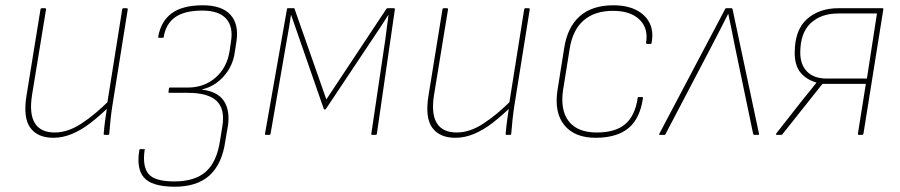

<svg xmlns="http://www.w3.org/2000/svg" viewBox="-20 -510 3402 726"><path d="M182 11Q122 11 94.5 -27Q67 -65 80 -147L133 -474Q134 -479 138 -479H149Q155 -479 154 -474L101 -150Q90 -79 112 -44Q134 -9 187 -9Q236 -9 287.5 -42.5Q339 -76 395 -132L392 -106Q356 -71 321.5 -44.5Q287 -18 252 -3.5Q217 11 182 11ZM376 0Q372 0 372 -3Q374 -29 377.5 -54.5Q381 -80 385 -106V-116L442 -474Q443 -479 447 -479H458Q464 -479 463 -474L405 -111Q401 -86 398 -57.5Q395 -29 393 -3Q393 0 389 0Z M637 196Q553 195 524 161Q495 127 507 57Q508 54 510 54H525Q529 54 527 57Q518 118 541 147Q564 176 639 176Q717 176 758.5 139Q800 102 812 22L821 -34Q831 -98 799 -128.5Q767 -159 690 -159H619Q618 -159 617.5 -160Q617 -161 617 -162L619 -176Q619 -178 620 -178.5Q621 -179 623 -179H691Q752 -179 795 -216.5Q838 -254 848 -316L853 -350Q863 -408 835.5 -439Q808 -470 745 -470Q678 -470 642.5 -445Q607 -420 599 -370Q599 -367 596 -367H582Q578 -367 578 -370Q588 -429 629 -459.5Q670 -490 747 -490Q819 -490 851.5 -454Q884 -418 874 -353L868 -314Q861 -261 826.5 -222Q792 -183 744 -172V-171Q803 -164 826.5 -128.5Q850 -93 842 -35L832 23Q820 110 772 153.5Q724 197 637 196Z M986 0Q981 0 982 -4L1065 -475Q1065 -479 1069 -479H1091Q1094 -479 1094 -476L1214 -134L1440 -475Q1442 -479 1446 -479H1469Q1474 -479 1473 -474L1405 -4Q1404 0 1400 0H1387Q1383 0 1384 -4L1437 -361Q1440 -385 1443 -408Q1446 -431 1449 -453H1448Q1435 -432 1422 -412.5Q1409 -393 1395 -372L1213 -99Q1212 -96 1208 -96Q1207 -96 1206 -96.5Q1205 -97 1204 -99L1107 -378Q1101 -397 1094 -415.5Q1087 -434 1081 -453H1080Q1077 -433 1074 -413Q1071 -393 1067 -373L1003 -4Q1002 0 999 0Z M1702 11Q1642 11 1614.5 -27Q1587 -65 1600 -147L1653 -474Q1654 -479 1658 -479H1669Q1675 -479 1674 -474L1621 -150Q1610 -79 1632 -44Q1654 -9 1707 -9Q1756 -9 1807.5 -42.5Q1859 -76 1915 -132L1912 -106Q1876 -71 1841.5 -44.5Q1807 -18 1772 -3.5Q1737 11 1702 11ZM1896 0Q1892 0 1892 -3Q1894 -29 1897.5 -54.5Q1901 -80 1905 -106V-116L1962 -474Q1963 -479 1967 -479H1978Q1984 -479 1983 -474L1925 -111Q1921 -86 1918 -57.5Q1915 -29 1913 -3Q1913 0 1909 0Z M2236 11Q2154 12 2114.5 -36Q2075 -84 2088 -169L2113 -326Q2125 -407 2172 -448.5Q2219 -490 2299 -490Q2350 -490 2385 -472.5Q2420 -455 2436 -423.5Q2452 -392 2444 -349Q2444 -344 2440 -344H2427Q2423 -344 2423 -349Q2432 -403 2398 -436Q2364 -469 2298 -469Q2228 -469 2186.5 -432.5Q2145 -396 2134 -325L2109 -169Q2098 -93 2131 -51Q2164 -9 2237 -9Q2307 -9 2344 -40.5Q2381 -72 2391 -138Q2391 -143 2394 -143H2408Q2412 -143 2411 -138Q2400 -62 2357 -26Q2314 10 2236 11Z M2475 0Q2471 0 2473 -4L2722 -476Q2723 -479 2727 -479H2745Q2749 -479 2750 -475L2850 -4Q2851 0 2846 0H2833Q2829 0 2828 -3L2758 -339Q2752 -368 2746.5 -397Q2741 -426 2734 -457H2733Q2718 -427 2702.5 -397Q2687 -367 2671 -336L2496 -2Q2495 0 2492 0Z M2917 0Q2915 0 2914.5 -1.5Q2914 -3 2915 -5L3013 -130Q3027 -147 3040.5 -164Q3054 -181 3067 -197V-198Q3029 -209 3007 -235.5Q2985 -262 2985 -310Q2985 -396 3031 -437.5Q3077 -479 3151 -479H3316Q3321 -479 3320 -474L3245 -5Q3244 0 3240 0H3228Q3223 0 3224 -5L3254 -193H3090L2939 -3Q2938 0 2934 0ZM3106 -213H3258L3296 -459H3149Q3084 -459 3045 -422Q3006 -385 3006 -311Q3006 -265 3032 -239Q3058 -213 3106 -213Z"/></svg>

Font: Sofia Sans Semi Condensed Thin
Style: Italic
Weight: 250
Italic angle: -9°
Version: Version 4.100